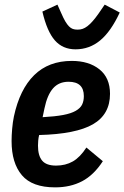

<svg xmlns="http://www.w3.org/2000/svg" viewBox="-20 -797 537 829"><path d="M218 12Q119 12 74.5 -40.5Q30 -93 30 -188Q30 -212 32.5 -241Q35 -270 40 -294Q65 -411 127.5 -472.5Q190 -534 290 -534Q364 -534 409.5 -497.5Q455 -461 455 -392Q455 -303 381.5 -260.5Q308 -218 149 -214Q146 -202 145 -189.5Q144 -177 144 -168Q144 -125 162 -103.5Q180 -82 222 -82Q263 -82 294.5 -100Q326 -118 353 -160L424 -101Q385 -41 334.5 -14.5Q284 12 218 12ZM276 -444Q234 -444 209 -415.5Q184 -387 172 -329L164 -291Q218 -294 252.5 -300.5Q287 -307 307 -318.5Q327 -330 334.5 -345.5Q342 -361 342 -382Q342 -444 276 -444ZM306 -584Q251 -584 217 -622.5Q183 -661 163 -747L228 -777L245 -739Q254 -718 262 -704.5Q270 -691 278 -683Q286 -675 294.5 -672Q303 -669 315 -669Q327 -669 337 -672.5Q347 -676 357.5 -684Q368 -692 380 -705.5Q392 -719 406 -739L432 -777L497 -743Q459 -661 412.5 -622.5Q366 -584 306 -584Z"/></svg>

Font: IBM Plex Sans Cond SmBld
Style: Italic
Weight: 600
Width: 3
Italic angle: -11°
Designer: Mike Abbink, Paul van der Laan, Pieter van Rosmalen
Foundry: Bold Monday
Version: Version 1.3